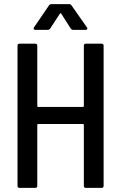

<svg xmlns="http://www.w3.org/2000/svg" viewBox="-20 -912 588 932"><path d="M397 -700H473Q483 -700 483 -690V-10Q483 0 473 0H397Q387 0 387 -10V-306Q387 -310 383 -310H165Q161 -310 161 -306V-10Q161 0 151 0H75Q65 0 65 -10V-690Q65 -700 75 -700H151Q161 -700 161 -690V-397Q161 -393 165 -393H383Q387 -393 387 -397V-690Q387 -700 397 -700ZM230 -892H315Q323 -892 327 -886L402 -779Q404 -777 404 -774Q404 -767 395 -767H335Q328 -767 323 -774L277 -846Q276 -848 274 -848Q272 -848 271 -846L224 -774Q219 -767 212 -767H152Q146 -767 144 -770.5Q142 -774 145 -779L218 -886Q222 -892 230 -892Z"/></svg>

Font: Barlow Semi Condensed Medium
Style: Regular
Weight: 500
Width: 4
Designer: Jeremy Tribby
Foundry: Tribby Type
Version: Version 1.422; ttfautohint (v1.8)